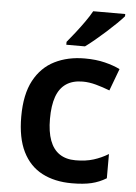

<svg xmlns="http://www.w3.org/2000/svg" viewBox="-55 -808 610 860"><g transform="rotate(5 250.5 -378.0)"><path d="M300 10Q223 10 166.5 -19.5Q110 -49 79.5 -110.5Q49 -172 49 -268Q49 -368 82.5 -430.5Q116 -493 175 -522.5Q234 -552 310 -552Q361 -552 401 -542Q441 -532 469 -518L432 -419Q401 -431 370 -439.5Q339 -448 310 -448Q265 -448 235.5 -428Q206 -408 192 -368.5Q178 -329 178 -269Q178 -211 192.5 -172Q207 -133 236 -113.5Q265 -94 308 -94Q354 -94 389 -105Q424 -116 455 -135V-26Q424 -7 388.5 1.5Q353 10 300 10ZM473 -756Q461 -742 440.5 -722Q420 -702 395.5 -680Q371 -658 347.5 -638.5Q324 -619 306 -606H222V-619Q238 -638 258 -663.5Q278 -689 297.5 -716.5Q317 -744 329 -766H473Z"/></g></svg>

Font: Noto Sans Armenian SemiBold
Style: Regular
Weight: 600
Designer: Monotype Design Team
Foundry: Monotype Imaging Inc.
Version: Version 2.007